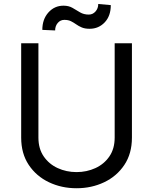

<svg xmlns="http://www.w3.org/2000/svg" viewBox="-20 -948 781 980"><path d="M565.3 -727.3H653.4V-245.7Q653.4 -164.1 614.7 -106.2Q576 -48.3 511.7 -17.8Q447.4 12.8 370.7 12.8Q294 12.8 229.8 -17.8Q165.5 -48.3 126.8 -106.2Q88.1 -164.1 88.1 -245.7V-727.3H176.1V-245.7Q176.1 -188.9 203.1 -149.7Q230.1 -110.4 274.5 -90Q318.9 -69.6 370.7 -69.6Q422.6 -69.6 467 -90Q511.4 -110.4 538.4 -149.7Q565.3 -188.9 565.3 -245.7ZM261.4 -792.6 196 -795.5Q196 -849.8 227.1 -884.4Q258.2 -919 304 -919Q331 -919 350.3 -907.7Q369.7 -896.3 388.7 -884.9Q407.7 -873.6 433.2 -873.6Q453.5 -873.6 467.5 -889.4Q481.5 -905.2 481.5 -927.6L545.5 -921.9Q545.5 -866.5 514.4 -833.8Q483.3 -801.1 437.5 -801.1Q413 -801.1 397 -808.1Q381 -815 368.6 -823.9Q356.2 -832.7 342.3 -839.7Q328.5 -846.6 308.2 -846.6Q288 -846.6 274.7 -830.8Q261.4 -815 261.4 -792.6Z"/></svg>

Font: Inter UI
Style: Regular
Weight: 400
Designer: Rasmus Andersson
Foundry: rsms
Version: 3.2;8d6f07862